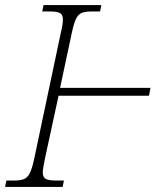

<svg xmlns="http://www.w3.org/2000/svg" viewBox="-37 -734 636 754"><path d="M-17 0 -12 -25H18Q42 -25 56.5 -30.5Q71 -36 80 -54Q89 -72 97 -109L202 -606Q206 -622 208 -635Q210 -648 210 -657Q210 -677 198 -683Q186 -689 160 -689H129L134 -714H361L356 -689H323Q299 -689 284.5 -683.5Q270 -678 261.5 -660Q253 -642 245 -605L199 -389H554L548 -358H193L139 -109Q136 -92 133.5 -79Q131 -66 131 -57Q131 -37 143.5 -31Q156 -25 182 -25H214L209 0Z"/></svg>

Font: Noto Serif SemiCondensed ExtraLight
Style: Italic
Weight: 200
Width: 4
Italic angle: -12°
Designer: Monotype Design Team
Foundry: Monotype Imaging Inc.
Version: Version 2.013